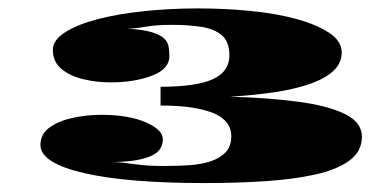

<svg xmlns="http://www.w3.org/2000/svg" viewBox="-20 -874 904 445"><path d="M454.1 -449.7Q367.7 -449.7 297.4 -455.3Q227.1 -460.9 177.7 -472.2Q73.7 -495.6 73.7 -538.1Q73.7 -563.5 95 -578.6Q116.2 -593.8 148.4 -600.8Q180.7 -607.9 214.4 -607.9Q247.1 -607.9 273.4 -603.3Q299.8 -598.6 318.4 -590.3Q357.4 -573.2 357.4 -551.3Q357.4 -540 352.1 -530.5Q346.7 -521 333.5 -514.2Q320.3 -507.3 298.3 -503.2Q276.4 -499 243.7 -498.5Q254.9 -498 267.6 -496.6Q280.3 -495.1 294.4 -493.2Q308.6 -491.2 325.2 -490.2Q341.8 -489.3 360.8 -489.3Q391.6 -489.3 419.7 -491.2Q447.8 -493.2 469.2 -500.5Q490.7 -507.8 503.4 -521.5Q516.1 -535.2 516.1 -558.6Q516.1 -592.8 478 -610.4Q458.5 -619.1 427.2 -624.3Q396 -629.4 352.1 -629.4V-672.9Q434.6 -672.9 473.1 -690.4Q511.7 -708 511.7 -745.6Q511.7 -777.8 493.7 -792.7Q475.6 -807.6 445.3 -812Q415 -816.4 378.4 -816.4Q341.8 -816.4 316.9 -812Q292 -807.6 274.9 -807.6Q309.6 -805.7 329.6 -800Q349.6 -794.4 358.9 -786.1Q368.7 -777.8 370.6 -766.8Q372.6 -755.9 372.6 -743.7Q372.6 -713.9 332 -698.5Q291.5 -683.1 236.3 -683.1Q202.6 -683.1 171.9 -690.7Q141.1 -698.2 121.8 -714.8Q102.5 -731.4 102.5 -758.3Q102.5 -781.2 131.1 -799.3Q159.7 -817.4 206.5 -829.6Q252.9 -841.8 313.5 -848.1Q374 -854.5 439 -854.5Q501.5 -854.5 560.8 -848.6Q620.1 -842.8 666.5 -830.1Q713.4 -817.4 742.7 -798.1Q772 -778.8 772 -752.4Q772 -728 753.2 -710.2Q734.4 -692.4 700.2 -680.2Q666 -668 618.4 -660.6Q570.8 -653.3 513.2 -649.9Q600.6 -647.5 669.7 -638.4Q738.8 -629.4 778.8 -610.1Q818.8 -590.8 818.8 -557.1Q818.8 -523.4 790.3 -502.2Q761.7 -481 711.4 -469.7Q661.1 -458.5 595.2 -454.1Q529.3 -449.7 454.1 -449.7Z"/></svg>

Font: Asset
Style: Regular
Weight: 400
Version: Version 1.003; ttfautohint (v1.8.4.7-5d5b)